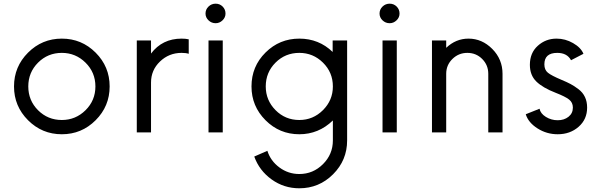

<svg xmlns="http://www.w3.org/2000/svg" viewBox="-20 -720 3251 1044"><path d="M500 -66.2Q423.8 10 316.2 10Q208.8 10 132.5 -66.2Q56.2 -142.5 56.2 -250Q56.2 -357.5 132.5 -433.8Q208.8 -510 316.2 -510Q423.8 -510 500 -433.8Q576.2 -357.5 576.2 -250Q576.2 -142.5 500 -66.2ZM316.2 -67.5Q391.2 -67.5 445 -120.6Q498.8 -173.8 498.8 -250Q498.8 -326.2 445 -379.4Q391.2 -432.5 316.2 -432.5Q240 -432.5 186.9 -379.4Q133.8 -326.2 133.8 -250Q133.8 -173.8 186.9 -120.6Q240 -67.5 316.2 -67.5Z M967.5 -510Q990 -510 1006.2 -506.2V-427.5Q991.2 -432.5 967.5 -432.5Q898.8 -432.5 850 -385.6Q801.2 -338.8 801.2 -271.2V0H723.8V-500H801.2V-428.8Q862.5 -510 967.5 -510Z M1152.5 -593.8Q1130 -593.8 1113.8 -609.4Q1097.5 -625 1097.5 -646.2Q1097.5 -668.8 1113.8 -684.4Q1130 -700 1152.5 -700Q1175 -700 1190.6 -684.4Q1206.2 -668.8 1206.2 -646.2Q1206.2 -625 1190 -609.4Q1173.8 -593.8 1152.5 -593.8ZM1113.8 0V-500H1191.2V0Z M1788.8 -500H1867.5V43.8Q1867.5 151.2 1791.2 227.5Q1715 303.8 1607.5 303.8Q1523.8 303.8 1456.9 255.6Q1390 207.5 1362.5 131.2L1433.8 100Q1451.2 155 1499.4 190.6Q1547.5 226.2 1607.5 226.2Q1682.5 226.2 1736.2 172.5Q1790 118.8 1790 43.8V-65Q1712.5 10 1607.5 10Q1500 10 1423.8 -66.2Q1347.5 -142.5 1347.5 -250Q1347.5 -358.8 1423.8 -434.4Q1500 -510 1607.5 -510Q1713.8 -510 1788.8 -437.5ZM1607.5 -67.5Q1682.5 -67.5 1736.2 -121.2Q1790 -175 1790 -250Q1790 -326.2 1736.2 -379.4Q1682.5 -432.5 1607.5 -432.5Q1531.2 -432.5 1478.1 -379.4Q1425 -326.2 1425 -250Q1425 -175 1478.1 -121.2Q1531.2 -67.5 1607.5 -67.5Z M2098.8 -593.8Q2076.2 -593.8 2060 -609.4Q2043.8 -625 2043.8 -646.2Q2043.8 -668.8 2060 -684.4Q2076.2 -700 2098.8 -700Q2121.2 -700 2136.9 -684.4Q2152.5 -668.8 2152.5 -646.2Q2152.5 -625 2136.2 -609.4Q2120 -593.8 2098.8 -593.8ZM2060 0V-500H2137.5V0Z M2527.5 -510Q2601.2 -510 2656.9 -453.8Q2712.5 -397.5 2712.5 -318.8V0H2635V-318.8Q2635 -366.2 2601.9 -399.4Q2568.8 -432.5 2521.2 -432.5Q2473.8 -432.5 2440 -399.4Q2406.2 -366.2 2406.2 -318.8V0H2328.8V-500H2406.2V-460Q2458.8 -510 2527.5 -510Z M3012.5 10Q2952.5 10 2902.5 -21.9Q2852.5 -53.8 2838.8 -98.8L2913.8 -128.8Q2918.8 -102.5 2948.1 -84.4Q2977.5 -66.2 3012.5 -66.2Q3047.5 -66.2 3071.2 -85Q3095 -103.8 3095 -135Q3095 -162.5 3074.4 -178.8Q3053.8 -195 3002.5 -215Q2931.2 -242.5 2896.2 -276.9Q2861.2 -311.2 2861.2 -367.5Q2861.2 -432.5 2904.4 -471.2Q2947.5 -510 3006.2 -510Q3053.8 -510 3096.2 -485.6Q3138.8 -461.2 3152.5 -427.5L3085 -392.5Q3063.8 -432.5 3010 -432.5Q2940 -432.5 2940 -370Q2940 -340 2959.4 -324.4Q2978.8 -308.8 3032.5 -286.2Q3062.5 -273.8 3082.5 -263.1Q3102.5 -252.5 3125.6 -235Q3148.8 -217.5 3160.6 -192.5Q3172.5 -167.5 3172.5 -135Q3172.5 -71.2 3126.2 -30.6Q3080 10 3012.5 10Z"/></svg>

Font: Now Alt
Style: Regular
Weight: 400
Designer: Alfredo Marco Pradil
Foundry: Alfredo Marco Pradil
Version: Version 1.002;PS 001.002;hotconv 1.0.88;makeotf.lib2.5.64775